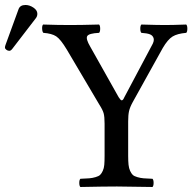

<svg xmlns="http://www.w3.org/2000/svg" viewBox="-55 -745 769 767"><path d="M457 -122.1Q457 -100.6 458.5 -86.7Q460 -72.8 464.8 -62.3Q469.7 -51.8 475.3 -46.4Q481 -41 493.7 -37.4Q506.3 -33.7 518.8 -32.7Q531.2 -31.7 554.2 -30.8Q558.6 -26.4 558.6 -14.4Q558.6 -2.4 554.2 2Q454.6 0 412.1 0Q363.8 0 266.1 2Q261.7 -2.4 261.7 -14.4Q261.7 -26.4 266.1 -30.8Q289.1 -31.7 301.5 -32.7Q314 -33.7 326.7 -37.4Q339.4 -41 345 -46.4Q350.6 -51.8 355.5 -62.3Q360.4 -72.8 361.6 -86.7Q362.8 -100.6 362.8 -122.1V-251Q362.8 -278.8 359.1 -292.2Q355.5 -305.7 341.8 -327.1L211.9 -546.9Q187 -588.4 169.4 -599.9Q151.9 -611.3 118.2 -613.8Q113.8 -618.2 113.3 -630.4Q112.8 -642.6 117.2 -647Q176.8 -645 225.1 -645Q268.6 -645 340.8 -647Q345.2 -642.6 345.2 -630.4Q345.2 -618.2 340.8 -613.8Q299.8 -611.8 293.5 -600.8Q287.1 -589.8 305.2 -559.1L418.9 -356.9Q426.8 -344.2 431.2 -344.2Q436.5 -344.2 440.9 -355L550.8 -562Q562 -580.6 558.8 -591.8Q555.7 -603 544.4 -607.7Q533.2 -612.3 509.8 -613.8Q505.4 -618.2 505.4 -630.4Q505.4 -642.6 509.8 -647Q576.2 -645 604 -645Q633.3 -645 689 -647Q693.4 -642.6 693.4 -630.4Q693.4 -618.2 689 -613.8Q653.3 -610.8 634.3 -599.1Q615.2 -587.4 595.2 -553.2L475.1 -336.9Q463.9 -316.4 460.4 -300.8Q457 -285.2 457 -259.8ZM46.9 -725.1Q63 -725.1 78.6 -714.6Q94.2 -704.1 94.2 -689.9Q94.2 -679.7 87.9 -671.9L-5.9 -549.8Q-11.7 -542 -18.1 -542Q-23.9 -542 -29.5 -546.1Q-35.2 -550.3 -35.2 -555.2Q-35.2 -559.1 -33.2 -564.9L19 -708Q24.9 -725.1 46.9 -725.1Z"/></svg>

Font: Common Serif News
Style: Regular
Weight: 450
Designer: Philipp H. Poll, Khaled Hosny
Foundry: Stefan Peev, Context Ltd.
Version: Version 1.026